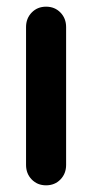

<svg xmlns="http://www.w3.org/2000/svg" viewBox="-20 -555 276 575"><path d="M178 -474V-61Q178 -35 161 -17.5Q144 0 118 0Q92 0 75 -17.5Q58 -35 58 -61V-474Q58 -500 75 -517.5Q92 -535 118 -535Q144 -535 161 -517.5Q178 -500 178 -474Z"/></svg>

Font: Quicksand Variable Light
Style: Regular
Weight: 300
Designer: Andrew Paglinawan
Foundry: Andrew Paglinawan
Version: Version 3.004